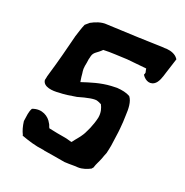

<svg xmlns="http://www.w3.org/2000/svg" viewBox="-124 -799 879 913"><g transform="rotate(20 315.5 -342.5)"><path d="M77 -337C80 -303 130 -300 160 -303C184 -303 219 -308 246 -313H247C295 -327 334 -335 348 -328C354 -326 359 -324 363 -321H366C375 -304 382 -283 377 -255C372 -233 366 -217 358 -197C351 -184 345 -167 338 -157C326 -137 312 -124 297 -103C297 -103 294 -104 293 -104H291C288 -104 274 -110 260 -112C233 -116 205 -122 176 -128C171 -134 171 -144 165 -151C151 -179 113 -205 66 -187C55 -168 54 -145 51 -126L50 -119C53 -94 59 -73 68 -55V-52C104 -39 140 -27 183 -22H184C184 -22 186 -21 190 -20H191C221 -16 266 -7 298 -2C313 -1 329 -1 343 -1C351 -1 359 -1 366 0C390 1 413 -8 430 -17L438 -27V-29C442 -43 452 -60 459 -78C463 -90 467 -100 472 -112V-113C475 -124 477 -136 480 -151L490 -223L492 -242C494 -265 496 -287 496 -311C498 -343 497 -381 480 -402C461 -413 439 -417 413 -419H412L384 -418C330 -415 282 -399 239 -385C238 -393 236 -401 235 -411C234 -434 229 -440 233 -465C236 -476 237 -489 239 -501C240 -506 242 -509 243 -517C249 -541 266 -542 289 -566C328 -568 371 -564 411 -563L511 -553C512 -548 513 -540 515 -533C515 -531 513 -528 513 -526L511 -522C520 -506 545 -484 572 -501C590 -512 599 -541 606 -565L631 -643L628 -647C617 -663 595 -672 571 -674H570C564 -674 558 -674 552 -675L426 -679C371 -681 320 -684 264 -686C236 -689 204 -676 187 -666H186L165 -648C155 -626 149 -602 141 -579V-578C124 -511 107 -443 87 -377L83 -363C81 -359 81 -354 80 -350Z"/></g></svg>

Font: Vapor
Style: BdObl
Weight: 700
Foundry: Cannot Into Space Fonts
Version: Version 0.179